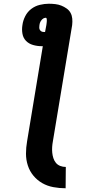

<svg xmlns="http://www.w3.org/2000/svg" viewBox="-20 -755 540 1027"><path d="M331 252Q298 252 265.5 246Q233 240 206 224.5Q179 209 159 185Q139 161 129 130.5Q119 100 119 67Q119 34 125 0L209 -508H202Q179 -508 156.5 -514.5Q134 -521 119 -536.5Q104 -552 100 -575Q96 -598 100 -621Q103 -645 115 -668.5Q127 -692 147.5 -707.5Q168 -723 193 -729Q218 -735 241 -735Q259 -735 276 -733Q293 -731 308 -725Q323 -719 336.5 -709.5Q350 -700 357.5 -686Q365 -672 366.5 -655.5Q368 -639 366 -621L263 0Q260 16 259 31.5Q258 47 259.5 62Q261 77 265.5 91Q270 105 279 116Q288 127 302 132.5Q316 138 332 138ZM214 -584H221L228 -621Q229 -627 229.5 -632.5Q230 -638 230.5 -643Q231 -648 230 -654Q229 -660 224 -660Q221 -660 219 -659Q217 -658 213 -657Q204 -652 198 -642Q192 -632 191 -621Q190 -615 190 -608Q190 -601 193 -595.5Q196 -590 201.5 -587Q207 -584 214 -584Z"/></svg>

Font: Iosevka Term Curly Hv Obl
Style: Regular
Weight: 900
Italic angle: -9°
Designer: Belleve Invis
Foundry: Belleve Invis
Version: Version 32.3.0